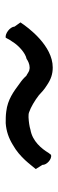

<svg xmlns="http://www.w3.org/2000/svg" viewBox="220 -682 209 690"><g transform="rotate(90 325.0 -336.5)"><path d="M60 -305 75 -284C76 -267 101 -249 115 -252C120 -262 126 -272 134 -283C145 -299 170 -323 191 -327C198 -332 210 -338 222 -338C224 -338 227 -338 230 -337C236 -337 247 -328 252 -326C261 -316 268 -310 281 -301C308 -281 337 -259 380 -254C394 -252 408 -252 422 -252C451 -254 476 -263 499 -277C546 -303 573 -344 587 -360L572 -384C573 -399 551 -419 536 -415C534 -413 532 -410 529 -406C514 -381 487 -348 446 -341C433 -337 418 -335 401 -334C394 -334 388 -334 383 -336C365 -342 340 -357 322 -371C310 -382 302 -390 286 -400C264 -415 245 -421 222 -421C144 -421 79 -334 60 -305Z"/></g></svg>

Font: Hussar Pisanka
Style: Regular
Weight: 400
Designer: Robert Jablonski
Foundry: Cannot Into Space Fonts
Version: Version 1.070